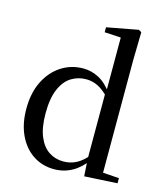

<svg xmlns="http://www.w3.org/2000/svg" viewBox="-120 -902 878 1010"><g transform="rotate(15 318.5 -397.0)"><path d="M268 15Q204 15 153.5 -18.5Q103 -52 74.5 -113Q46 -174 46 -255Q46 -342 77.5 -405Q109 -468 162.5 -502.5Q216 -537 282 -537Q327 -537 368 -515Q409 -493 445 -442H455L441 -419Q407 -455 376.5 -470.5Q346 -486 311 -486Q267 -486 230.5 -463.5Q194 -441 172 -390.5Q150 -340 150 -258Q150 -181 170.5 -132Q191 -83 226 -60Q261 -37 305 -37Q343 -37 375 -53.5Q407 -70 439 -108L453 -82H444Q410 -34 365.5 -9.5Q321 15 268 15ZM432 10 426 -87V-89V-438L429 -448V-745L340 -750V-777L511 -809L526 -800L523 -647V-34L611 -28V0Z"/></g></svg>

Font: Noto Serif JP ExtraLight Medium
Style: Regular
Weight: 500
Version: Version 2.003-H1;hotconv 1.1.1;makeotfexe 2.6.0